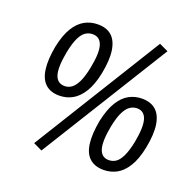

<svg xmlns="http://www.w3.org/2000/svg" viewBox="-131 -867 1046 1029"><g transform="rotate(20 392.0 -352.5)"><path d="M209 25 159 1 611 -730 662 -706ZM197 -284Q148 -284 118.5 -310.5Q89 -337 81.5 -391Q74 -445 89 -525Q104 -595 129.5 -636Q155 -677 189 -695.5Q223 -714 264 -714Q314 -714 343 -687.5Q372 -661 380 -608Q388 -555 372 -474Q358 -406 332 -364Q306 -322 272 -303Q238 -284 197 -284ZM207 -342Q228 -342 246 -354.5Q264 -367 279 -397.5Q294 -428 305 -483Q323 -573 309.5 -614Q296 -655 255 -655Q234 -655 215.5 -643.5Q197 -632 182 -601.5Q167 -571 156 -516Q139 -425 152 -383.5Q165 -342 207 -342ZM556 9Q507 9 477 -17.5Q447 -44 440 -98Q433 -152 448 -232Q463 -301 488.5 -342.5Q514 -384 548 -402.5Q582 -421 622 -421Q672 -421 701.5 -394.5Q731 -368 739 -315Q747 -262 731 -181Q717 -112 691 -70Q665 -28 631 -9.5Q597 9 556 9ZM565 -50Q587 -50 605 -62Q623 -74 638 -105Q653 -136 664 -190Q681 -280 668 -321.5Q655 -363 614 -363Q593 -363 574.5 -350.5Q556 -338 541 -308Q526 -278 515 -223Q498 -133 511 -91.5Q524 -50 565 -50Z"/></g></svg>

Font: Nunito Sans 10pt Condensed Medium
Style: Italic
Weight: 500
Width: 3
Italic angle: -9°
Designer: Vernon Adams
Foundry: Vernon Adams
Version: Version 3.101;gftools[0.9.27]